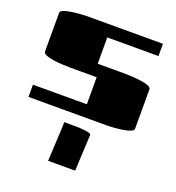

<svg xmlns="http://www.w3.org/2000/svg" viewBox="-139 -611 918 1001"><g transform="rotate(20 319.5 -111.0)"><path d="M594 -500V-432H310V-286H426Q434 -286 454.5 -286Q475 -286 501.5 -284.5Q528 -283 552.5 -279.5Q577 -276 593 -269.5Q609 -263 609 -252V-34Q609 -24 591 -17Q573 -10 547.5 -6.5Q522 -3 499.5 -1.5Q477 0 469 0H30V-68H329V-218H213Q205 -218 184.5 -218Q164 -218 137.5 -219.5Q111 -221 86.5 -224.5Q62 -228 46 -235Q30 -242 30 -252V-466Q30 -477 48 -483.5Q66 -490 91.5 -493.5Q117 -497 139.5 -498.5Q162 -500 170 -500ZM250 83V60H325Q331 60 349.5 61.5Q368 63 384.5 66.5Q401 70 400 78L390 278H240Z"/></g></svg>

Font: Gajraj One
Style: Regular
Weight: 400
Designer: Saurabh Sharma
Foundry: Saurabh Sharma
Version: Version 1.000